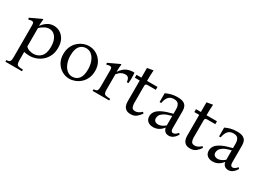

<svg xmlns="http://www.w3.org/2000/svg" viewBox="-18 -1361 3223 2356"><g transform="rotate(30 1593.5 -183.5)"><path d="M280 202V225H45V202Q68 201 81 196Q94 191 99.5 175Q105 159 105 124V-328Q105 -355 97 -363.5Q89 -372 75 -372Q64 -372 53.5 -369.5Q43 -367 32 -362L22 -385L183 -460L189 -454Q187 -445 184.5 -419Q182 -393 182 -364H184V-363Q210 -400 249.5 -427.5Q289 -455 344 -455Q391 -455 431.5 -430.5Q472 -406 496.5 -359.5Q521 -313 521 -245Q521 -181 498.5 -132.5Q476 -84 438.5 -51Q401 -18 355.5 -1.5Q310 15 264 15Q241 15 221.5 12.5Q202 10 185 6V124Q185 159 192 175Q199 191 219.5 196Q240 201 280 202ZM290 -30Q355 -30 397 -73.5Q439 -117 439 -211Q439 -297 404 -346Q369 -395 313 -395Q279 -395 246 -377Q213 -359 185 -333V-71Q209 -46 238.5 -38Q268 -30 290 -30Z M841 -455Q899 -455 947.5 -426.5Q996 -398 1026 -347Q1056 -296 1056 -228Q1056 -168 1035.5 -122.5Q1015 -77 981 -46.5Q947 -16 906.5 -0.5Q866 15 827 15Q770 15 721 -13.5Q672 -42 642.5 -93Q613 -144 613 -212Q613 -272 633.5 -317.5Q654 -363 688 -393.5Q722 -424 762 -439.5Q802 -455 841 -455ZM844 -25Q903 -25 937 -67.5Q971 -110 971 -199Q971 -260 952.5 -309Q934 -358 901 -386.5Q868 -415 824 -415Q766 -415 732 -372.5Q698 -330 698 -241Q698 -181 716.5 -132Q735 -83 768 -54Q801 -25 844 -25Z M1151 0V-23Q1174 -24 1187 -29Q1200 -34 1205.5 -50Q1211 -66 1211 -101V-330Q1211 -356 1203 -364Q1195 -372 1181 -372Q1170 -372 1159.5 -369.5Q1149 -367 1138 -362L1128 -385L1289 -460L1295 -454Q1293 -445 1290.5 -415.5Q1288 -386 1288 -351H1290Q1331 -412 1380.5 -433Q1430 -454 1484 -450Q1492 -376 1484 -302H1461Q1457 -343 1442.5 -359.5Q1428 -376 1402 -376Q1369 -376 1343 -362Q1317 -348 1291 -316V-101Q1291 -66 1298 -50Q1305 -34 1325.5 -29Q1346 -24 1386 -23V0Z M1815 -87 1831 -71Q1807 -35 1776 -10Q1745 15 1695 15Q1655 15 1631.5 -1Q1608 -17 1598 -43.5Q1588 -70 1588 -101V-399H1519V-440H1588V-577L1673 -592Q1670 -554 1669 -516Q1668 -478 1668 -440H1816V-399H1699Q1682 -399 1675 -392Q1668 -385 1668 -368V-122Q1668 -90 1679.5 -67Q1691 -44 1727 -44Q1748 -44 1770 -54.5Q1792 -65 1815 -87Z M2014 15Q1967 15 1937.5 -9.5Q1908 -34 1908 -80Q1908 -117 1931 -148Q1954 -179 2007 -205Q2060 -231 2151 -253V-318Q2151 -359 2133.5 -386Q2116 -413 2067 -413Q2020 -413 1992.5 -383.5Q1965 -354 1954 -292H1931V-417Q1966 -434 2005.5 -444.5Q2045 -455 2093 -455Q2148 -455 2177.5 -440.5Q2207 -426 2219 -400Q2231 -374 2231 -339V-97Q2231 -44 2264 -44Q2276 -44 2291.5 -52Q2307 -60 2328 -85L2344 -69Q2298 10 2234 10Q2168 10 2153 -57H2151Q2096 15 2014 15ZM2051 -44Q2099 -44 2151 -88V-222Q2079 -204 2045 -182.5Q2011 -161 2000.5 -139.5Q1990 -118 1990 -100Q1990 -71 2008 -57.5Q2026 -44 2051 -44Z M2658 -87 2674 -71Q2650 -35 2619 -10Q2588 15 2538 15Q2498 15 2474.5 -1Q2451 -17 2441 -43.5Q2431 -70 2431 -101V-399H2362V-440H2431V-577L2516 -592Q2513 -554 2512 -516Q2511 -478 2511 -440H2659V-399H2542Q2525 -399 2518 -392Q2511 -385 2511 -368V-122Q2511 -90 2522.5 -67Q2534 -44 2570 -44Q2591 -44 2613 -54.5Q2635 -65 2658 -87Z M2857 15Q2810 15 2780.5 -9.5Q2751 -34 2751 -80Q2751 -117 2774 -148Q2797 -179 2850 -205Q2903 -231 2994 -253V-318Q2994 -359 2976.5 -386Q2959 -413 2910 -413Q2863 -413 2835.5 -383.5Q2808 -354 2797 -292H2774V-417Q2809 -434 2848.5 -444.5Q2888 -455 2936 -455Q2991 -455 3020.5 -440.5Q3050 -426 3062 -400Q3074 -374 3074 -339V-97Q3074 -44 3107 -44Q3119 -44 3134.5 -52Q3150 -60 3171 -85L3187 -69Q3141 10 3077 10Q3011 10 2996 -57H2994Q2939 15 2857 15ZM2894 -44Q2942 -44 2994 -88V-222Q2922 -204 2888 -182.5Q2854 -161 2843.5 -139.5Q2833 -118 2833 -100Q2833 -71 2851 -57.5Q2869 -44 2894 -44Z"/></g></svg>

Font: Bona Nova
Style: Regular
Weight: 400
Designer: Mateusz Machalski
Foundry: Capitalics
Version: Version 4.001; ttfautohint (v1.8.3)